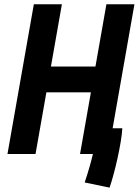

<svg xmlns="http://www.w3.org/2000/svg" viewBox="-20 -713 643 889"><path d="M487.3 155.8C509.8 91.8 542.5 -47.4 546.4 -119.1H501.5L602.5 -693.4H472.7L421.9 -404.8H215.8L266.6 -693.4H136.7L14.6 0H144.5L194.8 -285.6H400.9L350.6 0H410.2C401.4 38.1 388.7 82 372.1 131.8Z"/></svg>

Font: Cascadia Mono PL
Style: Bold Italic
Weight: 700
Italic angle: -10°
Monospace: yes
Designer: Aaron Bell
Foundry: Saja Typeworks
Version: Version 2404.023